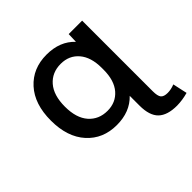

<svg xmlns="http://www.w3.org/2000/svg" viewBox="-225 -981 1451 1451"><g transform="rotate(-45 500.5 -255.5)"><path d="M483.4 -114.3Q572.3 -114.3 627 -177.2Q681.6 -240.2 681.6 -355.5V-375Q681.6 -489.3 627.4 -552.7Q573.2 -616.2 483.4 -616.2Q390.6 -616.2 334 -551.3Q277.3 -486.3 277.3 -364.7Q277.3 -243.2 334 -178.7Q390.6 -114.3 483.4 -114.3ZM681.6 -76.2Q597.7 11.7 457 11.7Q309.6 11.7 218.8 -88.9Q127.9 -189.5 127.9 -365.2Q127.9 -541 218.8 -641.1Q309.6 -741.2 457 -741.2Q599.6 -741.2 682.6 -652.3L685.5 -732.4H829.1V22.5Q829.1 74.2 844.7 92.8Q860.4 111.3 900.4 111.3Q936.5 111.3 975.6 95.7L1001 211.9Q942.4 228.5 882.8 229.5Q779.3 229.5 730.5 182.1Q681.6 134.8 681.6 28.3Z"/></g></svg>

Font: Gen Shin Gothic Monospace Bold
Style: Bold
Weight: 700
Designer: [Source Han Sans]
Ryoko NISHIZUKA  (kana & ideographs); Paul D. Hunt (Latin, Greek & Cyrillic); Wenlong ZHANG  (bopomofo
Version: Version 1.002.20150607